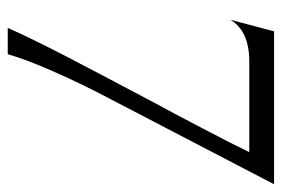

<svg xmlns="http://www.w3.org/2000/svg" viewBox="-136 -592 728 496"><g transform="rotate(90 228.0 -344.0)"><path d="M120 0H52Q80 -63 127 -153.5Q174 -244 252 -391Q266 -416 311 -502Q356 -588 373 -624H139Q60 -624 31 -575L61 -688H456L228 -250Q194 -185 163.5 -115.5Q133 -46 120 0Z"/></g></svg>

Font: BellefairVN
Style: Regular
Weight: 400
Designer: Nick Shinn, Liron Lavi Turkenic
Foundry: Shinntype
Version: Version 1.003